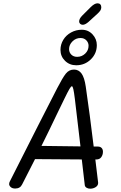

<svg xmlns="http://www.w3.org/2000/svg" viewBox="-20 -1132 732 1162"><path d="M459 -1002Q459 -1019 478 -1038L528 -1088Q552 -1112 570 -1112Q581 -1112 587 -1105.5Q593 -1099 593 -1088Q593 -1077 587 -1068Q581 -1059 570 -1049L514 -998Q495 -982 481 -982Q472 -982 465.5 -987.5Q459 -993 459 -1002ZM346 -830Q346 -863 363 -891Q380 -919 410 -935.5Q440 -952 475 -952Q514 -952 540 -924Q566 -896 566 -859Q566 -808 529.5 -772.5Q493 -737 441 -737Q401 -737 373.5 -764Q346 -791 346 -830ZM398 -835Q398 -815 411.5 -801.5Q425 -788 447 -788Q475 -788 495.5 -807.5Q516 -827 516 -855Q516 -874 502.5 -888Q489 -902 467 -902Q439 -902 418.5 -881.5Q398 -861 398 -835ZM564 -167H557L573 -34L574 -25Q574 -9 559 0.5Q544 10 526 10Q513 10 503.5 4Q494 -2 493 -12L475 -167L192 -169Q144 -73 114 -16Q102 9 72 9Q53 9 43 -1.5Q33 -12 36 -23Q36 -27 40 -35L209 -369Q260 -467 326 -598Q359 -662 378.5 -686.5Q398 -711 428 -711Q456 -711 473.5 -687Q491 -663 499 -608Q524 -437 547 -245H572Q587 -245 595 -236.5Q603 -228 603 -214Q603 -195 593 -181Q583 -167 564 -167ZM467 -246 433 -534Q428 -574 424 -592Q420 -610 415 -610Q410 -610 400.5 -594Q391 -578 370 -535L322 -436Q277 -341 231 -249Z"/></svg>

Font: Mali
Style: Italic
Weight: 400
Italic angle: -10°
Version: Version 1.000; ttfautohint (v1.6)